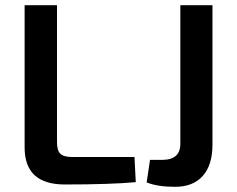

<svg xmlns="http://www.w3.org/2000/svg" viewBox="-20 -710 915 741"><path d="M200 -690V-161Q200 -129 213 -116.5Q226 -104 259 -104H499L504 -7Q406 2 230 2Q75 2 75 -141V-690ZM800 -690V-152Q800 -73 762.5 -31Q725 11 656 11Q588 11 546 -6L559 -93H606Q676 -93 676 -155V-690Z"/></svg>

Font: Exo 2 Semi Bold
Style: Regular
Weight: 600
Designer: Natanael Gama
Version: Version 1.001;PS 001.001;hotconv 1.0.88;makeotf.lib2.5.64775